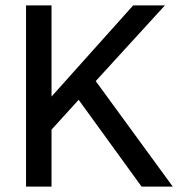

<svg xmlns="http://www.w3.org/2000/svg" viewBox="-20 -688 667 708"><path d="M76 0V-668H170V-332L471 -668H588L333 -389L617 0H502L270 -320L170 -210V0Z"/></svg>

Font: Atkinson Hyperlegible
Style: Regular
Weight: 400
Designer: Elliott Scott, Megan Eiswerth, Linus Boman, Theodore Petrosky
Foundry: Braille Institute
Version: Version 1.006; ttfautohint (v1.8.3)